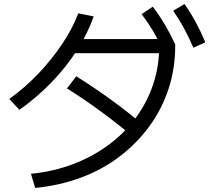

<svg xmlns="http://www.w3.org/2000/svg" viewBox="-20 -875 1040 949"><path d="M133 -16Q244 -27 340.5 -63.5Q437 -100 515.5 -158Q594 -216 650.5 -292Q707 -368 737 -458Q767 -548 767 -648L800 -612H327V-682H829L846 -656V-648Q846 -536 813 -435.5Q780 -335 718.5 -251Q657 -167 572 -102Q487 -37 381 2.5Q275 42 154 54ZM26 -386Q104 -442 170 -511.5Q236 -581 287 -657Q338 -733 367 -809L443 -794Q413 -708 360 -625.5Q307 -543 235 -468.5Q163 -394 76 -332ZM653 -187Q568 -258 483.5 -320.5Q399 -383 311 -438L357 -498Q451 -439 536.5 -376.5Q622 -314 700 -247ZM786 -625Q760 -682 735 -724Q710 -766 680 -805L735 -842Q768 -799 794.5 -754Q821 -709 846 -656ZM936 -639Q911 -696 887.5 -739Q864 -782 836 -822L892 -855Q923 -811 947.5 -765.5Q972 -720 995 -666Z"/></svg>

Font: M PLUS 1
Style: Regular
Weight: 400
Designer: Coji Morishita
Foundry: UNDERFOREST DESIGN
Version: Version 1.001